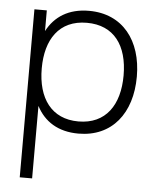

<svg xmlns="http://www.w3.org/2000/svg" viewBox="-55 -602 719 888"><g transform="rotate(5 304.5 -157.5)"><path d="M127.5 240V-96.5C163.5 -27 227.5 15 322.5 15C478 15 569 -100.5 569 -271C569 -438 479.5 -555 322.5 -555C228.5 -555 164 -513.5 127.5 -444V-540H70V240ZM317.5 -41C192.5 -41 127.5 -132 127.5 -271C127.5 -405 188.5 -499 317.5 -499C444 -499 507.5 -409.5 507.5 -271C507.5 -134.5 445 -41 317.5 -41Z"/></g></svg>

Font: Vela Sans Light
Style: Regular
Weight: 300
Designer: Principal design: Mikhail Sharanda - project Manrope.
Design modification: Ravid Balaliev
Foundry: Mikhail Sharanda
Version: Version 1.001